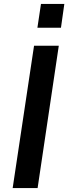

<svg xmlns="http://www.w3.org/2000/svg" viewBox="-20 -950 345 970"><path d="M44 0 152 -719H277L170 0ZM169 -810 187 -930H305L288 -810Z"/></svg>

Font: Nunitoga
Style: Bold Italic
Weight: 700
Italic angle: -9°
Designer: Vernon Adams
Foundry: Vernon Adams
Version: Version 1.0